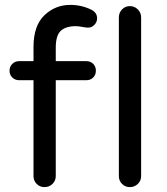

<svg xmlns="http://www.w3.org/2000/svg" viewBox="-20 -760 684 785"><path d="M557 -689V-40Q557 -21 543.5 -8Q530 5 511 5Q492 5 479 -8Q466 -21 466 -40V-689Q466 -708 479 -721.5Q492 -735 511 -735Q530 -735 543.5 -721.5Q557 -708 557 -689ZM290 -653Q249 -653 228.5 -634Q208 -615 208 -565V-510H333Q350 -510 361 -499Q372 -488 372 -471Q372 -454 361 -443Q350 -432 333 -432H208V-40Q208 -21 194.5 -8Q181 5 162 5Q143 5 130 -8Q117 -21 117 -40V-432H58Q42 -432 30.5 -443Q19 -454 19 -471Q19 -488 30.5 -499Q42 -510 58 -510H117V-568Q117 -655 161.5 -697.5Q206 -740 267 -740Q314 -740 354 -720Q377 -708 377 -685Q377 -670 366 -658.5Q355 -647 340 -647Q332 -647 316 -650Q300 -653 290 -653Z"/></svg>

Font: VarelaRound
Style: Regular
Weight: 400
Designer: Joe Prince, Avraham Cornfeld
Foundry: Joe Prince, Avraham Cornfeld
Version: Version 2.000;PS 002.000;hotconv 1.0.88;makeotf.lib2.5.64775